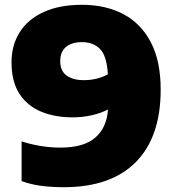

<svg xmlns="http://www.w3.org/2000/svg" viewBox="-20 -770 738 800"><path d="M322 -750Q419.5 -750 493.2 -711.5Q567 -673 608.2 -594.5Q649.5 -516 649.5 -396.5Q649.5 -199 545.8 -94.5Q442 10 246 10Q196 10 152.8 4.5Q109.5 -1 70 -15.5V-181Q107.5 -168.5 149 -161.8Q190.5 -155 232 -155Q329.5 -155 377.2 -196.8Q425 -238.5 430 -314Q400 -298 361 -289.5Q322 -281 282.5 -281Q209 -281 151.5 -304.8Q94 -328.5 61 -379.2Q28 -430 28 -510Q28 -582 62.2 -636Q96.5 -690 162.2 -720Q228 -750 322 -750ZM329 -436Q383.5 -436 429.5 -460Q425 -538 396.5 -566.2Q368 -594.5 321.5 -594.5Q279.5 -594.5 255.2 -574.5Q231 -554.5 231 -515.5Q231 -474.5 257.5 -455.2Q284 -436 329 -436Z"/></svg>

Font: Encode Sans SmExp Black
Style: Regular
Weight: 900
Width: 6
Designer: Multiple Designers
Foundry: Impallari Type
Version: Version 3.002; ttfautohint (v1.8.3) -l 8 -r 50 -G 200 -x 14 